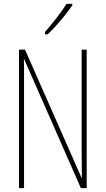

<svg xmlns="http://www.w3.org/2000/svg" viewBox="-20 -970 544 990"><path d="M427 0H397L105 -664H103Q104 -644 104 -617Q104 -590 104 -548V0H78V-714H109L400 -54H402Q402 -88 401.5 -123.5Q401 -159 401 -181V-714H427ZM353 -943Q337 -919 314.5 -891Q292 -863 269 -837.5Q246 -812 226 -793H212V-805Q246 -845 272 -878Q298 -911 323 -950H353Z"/></svg>

Font: Noto Sans Gujarati UI ExtraCondensed Thin
Style: Regular
Weight: 100
Width: 2
Designer: Jelle Bosma - Monotype Design Team, Universal Thirst
Foundry: Monotype Imaging Inc.
Version: Version 2.106; ttfautohint (v1.8.4.7-5d5b)